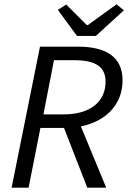

<svg xmlns="http://www.w3.org/2000/svg" viewBox="-20 -873 640 893"><path d="M34 0H113L168 -278H284C427 -278 550 -356 550 -500C550 -613 466 -656 343 -656H166L34 0ZM182 -341 231 -593H325C421 -593 471 -565 471 -493C471 -400 400 -341 276 -341H182ZM273 -290 386 0H474L341 -322L273 -290ZM338 -706H426L556 -825L522 -853L388 -756H384L288 -852L249 -827L338 -706Z"/></svg>

Font: Source Code Variable
Style: Italic
Weight: 400
Italic angle: -11°
Monospace: yes
Designer: Paul D. Hunt, Teo Tuominen
Foundry: Adobe Systems Incorporated
Version: Version 1.005;PS 1.0;hotconv 16.6.54;makeotf.lib2.5.65590